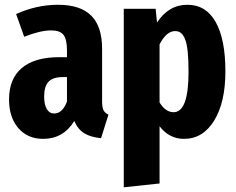

<svg xmlns="http://www.w3.org/2000/svg" viewBox="-20 -568 995 809"><path d="M410.2 -141.1Q410.2 -115.7 416 -103.8Q421.9 -91.8 437 -85L405.8 14.2Q362.8 10.3 335.4 -6.3Q308.1 -22.9 293 -58.1Q246.6 17.1 162.1 17.1Q96.2 17.1 57.1 -28.3Q18.1 -73.7 18.1 -148.9Q18.1 -235.8 72 -281.5Q126 -327.1 230 -327.1H262.2V-355Q262.2 -402.8 247.3 -421.4Q232.4 -439.9 195.8 -439.9Q149.4 -439.9 82 -413.1L47.9 -508.8Q134.3 -547.9 224.1 -547.9Q318.4 -547.9 364.3 -502.2Q410.2 -456.5 410.2 -362.8ZM208 -89.8Q243.2 -89.8 262.2 -140.1V-243.2H244.1Q203.1 -243.2 184.6 -223.6Q166 -204.1 166 -162.1Q166 -127 177.2 -108.4Q188.5 -89.8 208 -89.8Z M769.5 -547.9Q847.7 -547.9 888.7 -475.3Q929.7 -402.8 929.7 -267.1Q929.7 -136.7 882.3 -59.8Q835 17.1 755.4 17.1Q692.9 17.1 652.3 -36.1V205.1L501.5 221.2V-530.8H635.7L641.6 -473.1Q690.9 -547.9 769.5 -547.9ZM711.4 -95.2Q774.4 -95.2 774.4 -265.1Q774.4 -316.9 770.8 -351.3Q767.1 -385.7 759.3 -404.1Q751.5 -422.4 741.7 -429.7Q731.9 -437 717.8 -437Q681.2 -437 652.3 -380.9V-136.2Q677.7 -95.2 711.4 -95.2Z"/></svg>

Font: Fira Sans Compressed
Style: Bold
Weight: 700
Width: 1
Designer: Carrois Corporate & Edenspiekermann AG
Foundry: Carrois Corporate GbR & Edenspiekermann AG
Version: Version 4.203;PS 004.203;hotconv 1.0.88;makeotf.lib2.5.64775